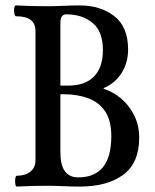

<svg xmlns="http://www.w3.org/2000/svg" viewBox="-20 -686 573 709"><path d="M42 3Q38 3 36.5 -7Q35 -17 36.5 -27Q38 -37 42 -37Q73 -37 92 -52Q111 -67 111 -94V-572Q111 -626 39 -626Q35 -626 33 -636Q31 -646 32.5 -656Q34 -666 39 -666Q95 -663 153 -663Q178 -663 213.5 -664.5Q249 -666 274 -666Q351 -666 402 -626.5Q453 -587 453 -503Q453 -453 428 -415Q403 -377 363 -361V-358Q398 -347 427.5 -322Q457 -297 475.5 -260Q494 -223 494 -178Q494 -84 435 -40.5Q376 3 274 3Q249 3 213.5 1.5Q178 0 153 0Q98 0 42 3ZM203 -370H234Q294 -370 327 -403.5Q360 -437 360 -501Q360 -569 322.5 -601Q285 -633 224 -633Q203 -633 203 -601ZM269 -31Q391 -31 391 -183Q391 -241 368 -275Q345 -309 305 -323.5Q265 -338 215 -338H203V-123Q203 -31 269 -31Z"/></svg>

Font: Junicode Two Beta Condensed Medium
Style: Regular
Weight: 500
Width: 3
Designer: Peter S. Baker
Foundry: Briery Creek Software
Version: Version 1.053; ttfautohint (v1.8.4)